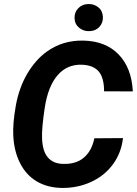

<svg xmlns="http://www.w3.org/2000/svg" viewBox="-20 -922 680 952"><path d="M589.8 -237.3Q581.5 -163.6 539.6 -106.7Q497.6 -49.8 430.2 -19.3Q362.8 11.2 284.7 9.8Q214.4 8.3 162.1 -22.7Q109.9 -53.7 79.8 -112.5Q49.8 -171.4 45.9 -248Q42.5 -308.1 58.3 -397.5Q74.2 -486.8 115 -556.2Q155.8 -625.5 211.9 -666Q291 -722.7 392.6 -720.7Q502.9 -718.8 567.6 -652.6Q632.3 -586.4 638.7 -468.8L496.1 -469.2Q496.1 -536.6 469.2 -567.9Q442.4 -599.1 385.7 -601.1Q312.5 -603.5 265.4 -548.8Q218.3 -494.1 202.1 -389.2Q186.5 -287.1 188.5 -236.3Q190.9 -171.9 217.3 -141.4Q243.7 -110.8 291 -109.4Q356.4 -106.9 395.8 -140.4Q435.1 -173.8 447.8 -236.3ZM418.5 -901.9Q446.8 -902.8 468 -885.3Q489.3 -867.7 490.2 -836.9Q491.2 -808.1 471.9 -787.8Q452.6 -767.6 421.9 -767.6Q394 -766.6 372.3 -784.4Q350.6 -802.2 349.6 -832Q348.6 -861.8 368.7 -881.8Q388.7 -901.9 418.5 -901.9Z"/></svg>

Font: RobotoInd
Style: Bold Italic
Weight: 700
Italic angle: -12°
Designer: Google
Version: Version 2.001150; 2014